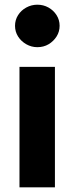

<svg xmlns="http://www.w3.org/2000/svg" viewBox="-20 -798 317 818"><path d="M63 0V-513H214V0ZM139 -597Q114 -597 92 -609.5Q70 -622 57 -642.5Q44 -663 44 -688Q44 -713 57 -733.5Q70 -754 92 -766Q114 -778 139 -778Q165 -778 186.5 -766Q208 -754 221 -733.5Q234 -713 234 -688Q234 -663 221 -642.5Q208 -622 187 -609.5Q166 -597 139 -597Z"/></svg>

Font: REM SemiBold
Style: Regular
Weight: 600
Designer: Octavio Pardo
Foundry: Ashler Design
Version: Version 1.005;gftools[0.9.28]